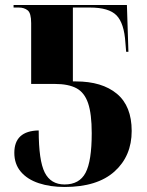

<svg xmlns="http://www.w3.org/2000/svg" viewBox="-20 -734 586 764"><path d="M237 10Q180 10 134.5 -5Q89 -20 63 -50.5Q37 -81 37 -126Q37 -213 134 -215Q134 -95 158 -47.5Q182 0 237 0Q296 0 320.5 -46.5Q345 -93 345 -204Q345 -281 330.5 -323.5Q316 -366 284 -383Q252 -400 198 -400H104V-642Q104 -682 90 -693Q76 -704 55 -704H34V-714H485L491 -528H482L479 -564Q474 -642 443.5 -673Q413 -704 338 -704H270V-410H282Q386 -410 445 -361Q504 -312 504 -213Q504 -113 435.5 -51.5Q367 10 237 10Z"/></svg>

Font: Noto Serif Display SemiCondensed ExtraBold
Style: Regular
Weight: 800
Width: 4
Designer: Monotype Design Team
Foundry: Monotype Imaging Inc.
Version: Version 2.009